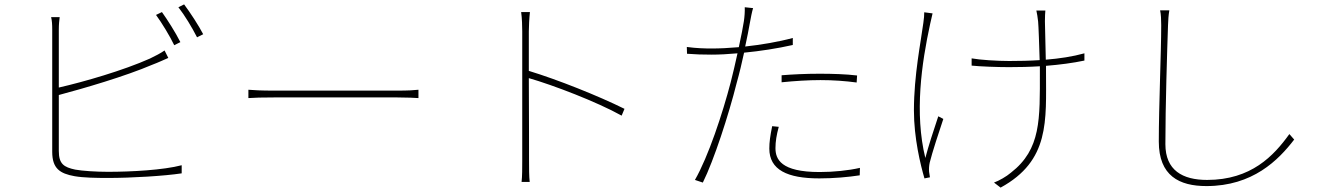

<svg xmlns="http://www.w3.org/2000/svg" viewBox="-20 -812 6040 875"><path d="M718 -757 691 -744C718 -707 755 -646 774 -606L802 -620C780 -664 743 -722 718 -757ZM819 -792 793 -779C822 -742 855 -687 878 -642L906 -656C886 -695 846 -756 819 -792ZM252 -734H213C217 -717 218 -701 218 -676V-120C218 -44 253 -21 320 -9C360 -2 418 -1 472 -1C580 -1 729 -10 808 -22V-59C724 -37 579 -29 472 -29C418 -29 356 -33 323 -39C271 -50 248 -65 248 -124V-379C361 -409 550 -464 674 -517C701 -527 728 -540 747 -548L730 -582C713 -570 688 -557 663 -545C542 -491 362 -439 248 -413V-676C248 -703 250 -717 252 -734Z M1112 -403V-365C1137 -367 1176 -368 1230 -368H1790C1837 -368 1870 -366 1887 -365V-403C1869 -401 1842 -399 1789 -399H1230C1169 -399 1136 -401 1112 -403Z M2360 -81C2360 -46 2360 -8 2357 17H2394C2391 -8 2391 -46 2391 -81C2391 -96 2391 -279 2390 -456C2501 -424 2700 -348 2813 -285L2826 -316C2705 -376 2521 -449 2390 -489C2390 -554 2390 -617 2390 -669C2390 -688 2392 -731 2395 -757H2355C2359 -730 2360 -690 2360 -669Z M3529 -234 3499 -237C3490 -192 3486 -165 3486 -135C3486 -38 3568 1 3714 1C3780 1 3846 -5 3898 -13L3899 -47C3847 -35 3779 -28 3715 -28C3538 -28 3514 -87 3514 -137C3514 -167 3519 -197 3529 -234ZM3412 -775 3374 -779C3375 -761 3373 -734 3370 -715C3367 -693 3358 -648 3347 -597C3302 -593 3259 -591 3224 -591C3192 -591 3153 -592 3110 -598L3111 -567C3149 -564 3183 -563 3222 -563C3257 -563 3298 -565 3341 -569C3331 -523 3320 -476 3310 -437C3273 -295 3208 -98 3147 8L3183 20C3233 -80 3301 -289 3337 -433C3350 -479 3361 -526 3371 -572C3444 -579 3522 -591 3593 -607V-639C3527 -621 3449 -608 3376 -600C3385 -640 3392 -678 3398 -711C3401 -728 3407 -759 3412 -775ZM3542 -469V-437C3602 -443 3663 -447 3719 -447C3776 -447 3832 -443 3884 -436L3886 -468C3836 -474 3775 -476 3715 -476C3652 -476 3591 -473 3542 -469Z M4744 -764H4703C4706 -749 4709 -735 4711 -714C4713 -694 4716 -604 4718 -538C4672 -535 4625 -534 4579 -534C4524 -534 4446 -539 4408 -546V-513C4445 -509 4525 -506 4578 -506C4624 -506 4672 -507 4719 -510C4719 -501 4719 -492 4719 -485C4719 -269 4725 -132 4587 -25C4566 -7 4534 11 4510 20L4540 43C4765 -80 4747 -261 4747 -485C4747 -492 4747 -502 4747 -512C4810 -517 4870 -525 4922 -536V-569C4868 -554 4808 -545 4746 -540C4745 -605 4742 -693 4742 -715C4742 -737 4743 -753 4744 -764ZM4230 -751 4192 -756C4192 -745 4191 -726 4188 -708C4177 -623 4145 -470 4145 -309C4145 -182 4175 -61 4193 1L4218 -4C4217 -11 4215 -21 4214 -30C4213 -42 4214 -58 4217 -71C4227 -113 4261 -217 4279 -270L4256 -282C4235 -219 4211 -146 4197 -92C4147 -296 4180 -524 4219 -703C4223 -720 4227 -739 4230 -751Z M5309 -765H5267C5271 -746 5272 -723 5272 -697C5272 -573 5261 -329 5261 -167C5261 -11 5354 36 5478 36C5689 36 5806 -82 5878 -176L5856 -201C5785 -102 5682 8 5481 8C5369 8 5291 -36 5291 -155C5291 -329 5299 -579 5303 -697C5304 -723 5305 -741 5309 -765Z"/></svg>

Font: Source Han Sans JP ExtraLight
Style: Regular
Weight: 250
Designer: Ryoko NISHIZUKA 西塚涼子 (kana, bopomofo & ideographs); Paul D. Hunt (Latin, Greek & Cyrillic); Sandoll Communications 산돌커뮤니
Foundry: Adobe
Version: Version 2.001;hotconv 1.0.107;makeotfexe 2.5.65593